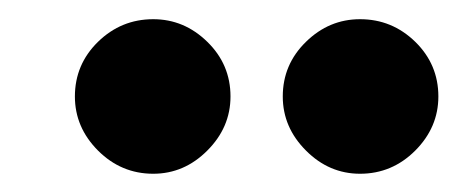

<svg xmlns="http://www.w3.org/2000/svg" viewBox="-20 -769 481 202"><path d="M141.2 -586.2Q107.5 -586.2 83.1 -610.6Q58.8 -635 58.8 -667.5Q58.8 -701.2 83.1 -725Q107.5 -748.8 141.2 -748.8Q173.8 -748.8 198.1 -725Q222.5 -701.2 222.5 -667.5Q222.5 -635 198.1 -610.6Q173.8 -586.2 141.2 -586.2ZM358.8 -586.2Q326.2 -586.2 301.9 -610.6Q277.5 -635 277.5 -667.5Q277.5 -701.2 301.9 -725Q326.2 -748.8 358.8 -748.8Q392.5 -748.8 416.9 -725Q441.2 -701.2 441.2 -667.5Q441.2 -635 416.9 -610.6Q392.5 -586.2 358.8 -586.2Z"/></svg>

Font: Now Alt Black
Style: Regular
Weight: 900
Designer: Alfredo Marco Pradil
Foundry: Alfredo Marco Pradil
Version: Version 1.002;PS 001.002;hotconv 1.0.88;makeotf.lib2.5.64775